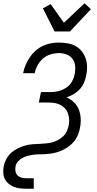

<svg xmlns="http://www.w3.org/2000/svg" viewBox="-23 -942 593 1172"><path d="M136 210Q116 210 96.5 207.5Q77 205 59.5 197.5Q42 190 28 178Q14 166 6 149.5Q-2 133 -3 113Q-4 93 0 73Q4 51 15.5 29Q27 7 45.5 -9.5Q64 -26 86 -36.5Q108 -47 130.5 -53.5Q153 -60 175.5 -61.5Q198 -63 221 -64Q239 -65 257 -66.5Q275 -68 293.5 -72.5Q312 -77 329 -86Q346 -95 361 -108.5Q376 -122 384 -139.5Q392 -157 396 -174Q400 -194 399 -213Q398 -232 392 -249.5Q386 -267 374 -280Q362 -293 346 -301.5Q330 -310 311 -313Q292 -316 273 -316H214L227 -380H286Q302 -380 318.5 -382.5Q335 -385 350.5 -391Q366 -397 381 -406.5Q396 -416 406.5 -429.5Q417 -443 423.5 -459Q430 -475 433 -491Q438 -516 435.5 -540.5Q433 -565 419.5 -583Q406 -601 383.5 -609.5Q361 -618 336 -618Q312 -618 286.5 -610.5Q261 -603 240.5 -585.5Q220 -568 207 -544.5Q194 -521 189 -497V-495H118L119 -498Q123 -522 133.5 -546Q144 -570 158.5 -592Q173 -614 193.5 -632Q214 -650 238 -661.5Q262 -673 286.5 -677.5Q311 -682 335 -682Q363 -682 389.5 -677.5Q416 -673 438 -661Q460 -649 475.5 -629.5Q491 -610 499.5 -586Q508 -562 508.5 -535Q509 -508 503 -481Q499 -459 489.5 -437Q480 -415 464 -397.5Q448 -380 427 -367.5Q406 -355 383 -348Q409 -336 428.5 -317.5Q448 -299 458 -273.5Q468 -248 469.5 -219Q471 -190 465 -161Q462 -144 456 -127Q450 -110 440.5 -94.5Q431 -79 417.5 -66Q404 -53 388.5 -42.5Q373 -32 356.5 -24.5Q340 -17 322.5 -12Q305 -7 288 -4.5Q271 -2 254 -1Q237 0 220 0Q203 0 186 2Q169 4 151.5 8Q134 12 117.5 20Q101 28 88 42Q75 56 72 73Q69 88 71.5 103Q74 118 83.5 128Q93 138 107 142Q121 146 136 146H183V210ZM310 -750 239 -891 286 -917 367 -803 493 -922 532 -886 404 -750Z"/></svg>

Font: Lode
Style: Italic
Weight: 400
Italic angle: -11°
Monospace: yes
Designer: Belleve Invis
Foundry: Belleve Invis
Version: Version 29.2.0; ttfautohint (v1.8.3)